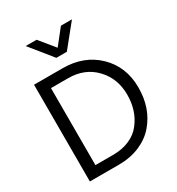

<svg xmlns="http://www.w3.org/2000/svg" viewBox="-231 -1130 1199 1299"><g transform="rotate(-30 369.0 -480.5)"><path d="M86.9 24.4V-731.4H309.6Q476.6 -731.4 583 -627.9Q689.5 -524.4 689.5 -362.3Q689.5 -200.2 595.7 -91.8Q549.8 -38.1 477.1 -6.8Q404.3 24.4 313.5 24.4ZM168.9 -986.3H253.9L350.6 -868.2L444.3 -986.3H530.3L390.6 -813.5H308.6ZM174.8 -52.7H313.5Q385.7 -52.7 441.9 -77.6Q498 -102.5 531.2 -146.5Q599.6 -233.4 599.6 -358.9Q599.6 -484.4 519 -569.3Q438.5 -654.3 308.6 -654.3H174.8Z"/></g></svg>

Font: GenEi M Gothic v2 Regular
Style: Regular
Weight: 400
Version: Version 2.0